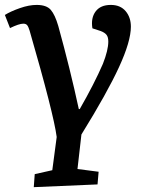

<svg xmlns="http://www.w3.org/2000/svg" viewBox="-38 -545 585 785"><path d="M175.8 150.9 193.8 15.1Q181.6 -79.1 83 -419.9Q78.1 -436 73 -442.1Q67.9 -448.2 57.1 -448.2Q40 -448.2 2.9 -430.2L-18.1 -483.9Q5.4 -498.5 43 -511.7Q80.6 -524.9 111.8 -524.9Q152.3 -524.9 169.7 -504.6Q187 -484.4 200.2 -439Q248.5 -264.2 284.2 -99.1H288.1Q347.2 -202.1 382.8 -284.2Q404.8 -340.3 404.8 -375Q404.8 -393.1 397.7 -402.3Q390.6 -411.6 374 -418L339.8 -429.2Q333 -471.7 353 -498.3Q373 -524.9 415 -524.9Q454.1 -524.9 475.6 -499.5Q497.1 -474.1 497.1 -436Q497.1 -376 448.7 -270.8Q400.4 -165.5 294.9 4.9Q287.1 77.6 278.8 146L365.2 157.2L360.8 209L100.1 220.2L104 167Z"/></svg>

Font: Literata Book SemiBold
Style: Italic
Weight: 600
Italic angle: -3°
Designer: Latin by Veronika Burian and Jose Scaglione. Greek by Irene Vlachou. Cyrillic by Vera Evstafieva
Foundry: TypeTogether
Version: Version 1.003;PS 001.003;hotconv 1.0.88;makeotf.lib2.5.64775